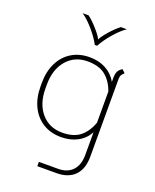

<svg xmlns="http://www.w3.org/2000/svg" viewBox="-163 -793 877 1085"><g transform="rotate(20 275.5 -250.0)"><path d="M481 -462Q468 -450 464 -442Q460 -434 460 -420V48Q460 121 421.5 160.5Q383 200 311 200H197V174H311Q368 174 399 141Q430 108 430 47V-88Q406 -45 363.5 -22.5Q321 0 266 0Q204 0 157.5 -28.5Q111 -57 85.5 -109Q60 -161 60 -229V-251Q60 -319 85.5 -371Q111 -423 157.5 -451.5Q204 -480 266 -480Q321 -480 363 -457.5Q405 -435 430 -392V-414Q430 -440 437 -454.5Q444 -469 462 -480ZM430 -146V-334Q409 -392 370 -423Q331 -454 263 -454Q185 -454 137.5 -398.5Q90 -343 90 -251V-229Q90 -137 137.5 -81.5Q185 -26 263 -26Q331 -26 370 -57Q409 -88 430 -146ZM142 -700H178Q205 -680 236.5 -644Q268 -608 275 -590Q282 -608 313.5 -644Q345 -680 372 -700H408Q375 -678 338.5 -635.5Q302 -593 282 -555H268Q248 -593 211.5 -635.5Q175 -678 142 -700Z"/></g></svg>

Font: KoHo ExtraLight
Style: Regular
Weight: 275
Version: Version 1.000; ttfautohint (v1.6)